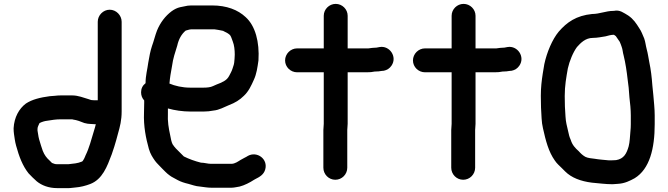

<svg xmlns="http://www.w3.org/2000/svg" viewBox="-20 -779 3439 988"><path d="M332 66H274C262.3 66 258 63.4 249 60H248L235 47C219.5 33.2 208.6 18.6 200 -3L191 -30C188.3 -38.7 185 -49.7 181 -63C176.3 -80.6 176.5 -91.4 173 -107V-116C173 -127.6 180.1 -136.4 183 -145C183.7 -145 184 -145.3 184 -146C196.9 -152.4 209.6 -156.3 225 -158C246.2 -161.5 268.5 -165 291 -165H352C352.7 -165 353.7 -164.7 355 -164C377 -160.9 394.3 -153.9 414 -146C426 -142.7 437.3 -141 448 -141C454 -140.3 459.7 -140 465 -140H473L469 -124L463 -104C449.8 -61 439.1 -17.2 420 21C418.6 25.1 407.7 53 400 53C380 61.6 357.3 63.2 332 66ZM544.5 -729C511 -729 483 -700.3 483 -667V-263H465C461 -263 456.7 -263.3 452 -264H450L435 -269C410.5 -276 382.6 -288 352 -288H292C282 -288 272 -287.3 262 -286L236 -284C187.5 -277.5 145.5 -267.6 113 -246C78.3 -220 53 -175.6 50 -119C50 -108.3 50.7 -98.3 52 -89C55.5 -67.7 56.4 -52.6 63 -29C78 26.1 96.3 74.6 127 113C139.7 127 155.4 141.8 169 154C194.1 174.7 230.1 189 274 189H318C336.8 190.2 348.5 187.6 366 186C393.8 184 421 176.8 444 168C507.1 144 531.4 77.8 555 15L568 -24C574.6 -47.1 581.8 -68.6 587 -91C597.5 -127.9 606 -160.1 606 -206V-667C606 -700.3 578 -729 544.5 -729Z M1014 58C982.2 50.1 951.6 38.8 926 26L885 -15C877.7 -22.3 874.3 -28.2 868 -37C862.1 -48.7 859.5 -63.7 856 -82C847.9 -119.3 841.8 -152.7 844 -197V-221C878.1 -211.3 919.4 -205 961 -205H1027C1045.4 -205 1062.3 -206.9 1078 -210C1108.6 -212.8 1133.9 -228.4 1158 -238C1189.2 -249.7 1213.5 -264.5 1235 -286C1259.5 -308.8 1272.9 -338.3 1287 -370C1300.1 -398.9 1304.6 -430.4 1310 -468C1316 -563.4 1293.8 -646.2 1244 -691C1204.3 -728.3 1146.8 -751 1071 -751H964C952 -751 939.7 -749.3 927 -746L907 -742C892.3 -738.7 877.7 -731.7 863 -721C830.7 -696.8 804.6 -662.5 788 -622C778.9 -599.2 771.1 -566.2 762 -542C753.6 -516.7 748.1 -487.7 743 -457C738.4 -421.6 729 -389.8 729 -351C713.7 -339 706 -323.3 706 -304C706 -288 711.3 -274 722 -262V-249C721.3 -231 721 -214.3 721 -199C718.1 -128.9 730.8 -67.8 746 -13C753.8 13.8 765 30.4 778 49C787.9 62.6 802.6 75.1 814 88L831 105C838.3 112.3 845.3 118.3 852 123C863.8 132.7 881.1 139.3 895 148C910.7 156.4 929.5 162.5 949 167C969.3 172.1 985.2 179.5 1009 181C1029.1 183.2 1046.6 187 1068 187H1171C1184.7 187 1200.6 182.8 1213 181C1237.7 174.8 1266.9 159.7 1286 147C1288.7 145 1291 143.7 1293 143C1315.9 131.5 1336.7 120 1344.5 94C1360.8 39.5 1302.8 -2.5 1256 23C1244.3 30.8 1230.5 36 1218 44C1206.4 51 1189.2 64 1171 64H1065C1048.9 64 1031 58 1014 58ZM964 -628H1084C1091.3 -626.7 1097 -625.8 1101 -625.5C1110.1 -624.7 1119.7 -621.2 1129 -620L1130 -619L1148 -610C1152.7 -607.3 1157.3 -604 1162 -600C1163.3 -598 1164.7 -596.3 1166 -595C1170.7 -587.2 1175 -572 1178 -565C1185.2 -547.1 1188 -522.2 1188 -498C1188 -483.9 1186.2 -468.1 1185 -456L1183 -446C1178 -431 1175 -418.3 1168 -405.5C1161.6 -393.8 1157.4 -382.4 1148 -373C1129.1 -354.1 1100.4 -348.2 1076 -336C1063.5 -329.7 1045.5 -328 1027 -328H958C918.6 -328 879.7 -337.1 852 -349C853.3 -365 855 -379.3 857 -392L865 -438C870.8 -480.7 880.7 -506.9 892 -544C899.5 -577.8 914 -603.6 936 -622H937C945.3 -623.7 954.7 -628 964 -628Z M1646 -698V-530H1509C1475.1 -530 1447 -501.6 1447 -468C1447 -434.4 1475.1 -407 1509 -407H1646V-142C1646 -132.3 1644 -119.5 1644 -110V84C1644 118.1 1671.5 146 1705.5 146C1739.5 146 1767 118.1 1767 84V-110C1767 -119.3 1769 -131.6 1769 -142V-407H1867C1883 -407 1895.7 -408 1909 -411H1912C1922.7 -411 1933.3 -412 1944 -414L1955 -415C1971.7 -418.3 1984.8 -427 1994.5 -441C2025.8 -486.4 1985.1 -545.5 1934 -537L1923 -535C1921 -534.3 1919.3 -534 1918 -534C1902.8 -534 1888.5 -531.6 1876 -530H1769V-698C1769 -731.3 1741 -759 1707.5 -759C1674 -759 1646 -731.3 1646 -698Z M2304 -698V-530H2167C2133.1 -530 2105 -501.6 2105 -468C2105 -434.4 2133.1 -407 2167 -407H2304V-142C2304 -132.3 2302 -119.5 2302 -110V84C2302 118.1 2329.5 146 2363.5 146C2397.5 146 2425 118.1 2425 84V-110C2425 -119.3 2427 -131.6 2427 -142V-407H2525C2541 -407 2553.7 -408 2567 -411H2570C2580.7 -411 2591.3 -412 2602 -414L2613 -415C2629.7 -418.3 2642.8 -427 2652.5 -441C2683.8 -486.4 2643.1 -545.5 2592 -537L2581 -535C2579 -534.3 2577.3 -534 2576 -534C2560.8 -534 2546.5 -531.6 2534 -530H2427V-698C2427 -731.3 2399 -759 2365.5 -759C2332 -759 2304 -731.3 2304 -698Z M3027 -707C2944.9 -698.8 2896.9 -664.4 2855 -616C2821.9 -576.3 2794 -509.8 2781 -449L2773 -401C2767.4 -364.7 2763 -328.8 2763 -286C2763 -265.3 2763.3 -245 2764 -225C2766.7 -186.2 2766 -151 2774 -119C2788.3 -54.6 2803 2.2 2835 47C2845.8 63.2 2857.9 72.9 2871 86L2888 103C2920.7 135.7 2968 153.7 3026 161C3062.3 163.8 3093.5 169 3132 169C3142 168.3 3151.3 167.7 3160 167C3195.2 165 3221.4 151.4 3246 138C3323.2 90.5 3349 -15 3349 -140V-185C3349 -219 3344.6 -257 3342 -289L3337 -339C3333.7 -383 3329.5 -419.8 3321 -460C3316.4 -483.1 3314 -503.4 3308 -525C3302.6 -544.9 3301.5 -562.7 3295 -581C3286.2 -600.3 3281.2 -617.3 3270 -633C3253.7 -659.1 3239.6 -680.8 3213 -699C3190.7 -711.8 3169.5 -730.3 3139 -723H3137C3097.4 -723 3065.8 -707 3027 -707ZM3139 -600C3141.3 -598.4 3146.6 -595.4 3149 -593C3156.5 -582.5 3161.8 -573.6 3169 -564C3173 -556 3175.7 -547 3179 -538C3184.3 -524.7 3184.4 -509.5 3189 -494C3198.7 -455.1 3205.2 -410.9 3210 -368L3215 -328L3219 -277C3222.5 -248.9 3226 -215.2 3226 -185V-140C3226 -127.3 3225.3 -115 3224 -103C3221.7 -78.7 3220.9 -48 3215 -26C3204.4 11.2 3190.5 38.3 3150 45C3143.3 45 3136 45.3 3128 46H3112C3090.8 43.9 3061.5 41.9 3040 38C3025.1 36.3 3004.9 34.5 2992 28C2978.2 20.1 2968.3 10.6 2958 -1C2940.3 -16.7 2924.8 -33 2917 -59C2909.8 -75.2 2907.7 -83.8 2903 -106C2897.1 -131.8 2891.6 -150.1 2890 -179C2887.2 -210.6 2886 -249.5 2886 -285C2886 -338.9 2894 -381.1 2902 -427C2910.4 -464.9 2929.3 -510.7 2949 -537C2967.8 -557.9 2992.3 -584 3031 -584C3053.1 -584 3075.8 -588.9 3096 -592C3108 -595.3 3124.4 -600 3137 -600Z"/></svg>

Font: Smoothie
Style: Regular
Weight: 400
Foundry: Cannot Into Space Fonts
Version: Version 0.8